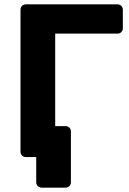

<svg xmlns="http://www.w3.org/2000/svg" viewBox="-20 -720 593 880"><path d="M171 140Q161 140 153.5 133Q146 126 146 115V0H114L74 -142H280Q291 -142 298 -135Q305 -128 305 -117V115Q305 126 298 133Q291 140 280 140ZM99 0Q88 0 81 -7Q74 -14 74 -25V-675Q74 -686 81 -693Q88 -700 99 -700H518Q529 -700 536 -693Q543 -686 543 -675V-590Q543 -580 536 -573Q529 -566 518 -566H233V-25Q233 -14 226 -7Q219 0 208 0Z"/></svg>

Font: Rubik SemiBold
Style: Regular
Weight: 600
Designer: Hubert and Fischer
Foundry: Hubert and Fischer
Version: Version 2.300;gftools[0.9.30]